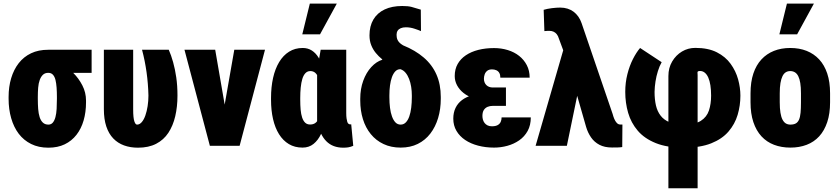

<svg xmlns="http://www.w3.org/2000/svg" viewBox="-20 -802 4614 1056"><path d="M27.3 -258.8V-269Q27.3 -324.7 41.5 -372.1Q55.7 -419.4 83 -454.6Q110.4 -489.7 150.9 -509Q191.4 -528.3 245.1 -528.3Q252 -522 259.8 -504.4Q267.6 -486.8 283 -468.8Q298.3 -450.7 327.1 -441.9Q354.5 -429.2 383.5 -400.4Q412.6 -371.6 432.9 -332.5Q453.1 -293.5 453.1 -249V-238.8Q453.1 -185.1 439.9 -139.6Q426.8 -94.2 400.6 -60.5Q374.5 -26.9 335.9 -8.3Q297.4 10.3 246.1 10.3Q192.4 10.3 151.4 -10Q110.4 -30.3 83 -66.4Q55.7 -102.5 41.5 -151.9Q27.3 -201.2 27.3 -258.8ZM188 -269V-258.8Q188 -229 189.9 -203.1Q191.9 -177.2 198 -158Q204.1 -138.7 215.8 -127.7Q227.5 -116.7 246.1 -116.7Q261.2 -116.7 270.5 -127.7Q279.8 -138.7 284.9 -158Q290 -177.2 291.5 -203.1Q293 -229 293 -258.8V-269Q293 -295.9 291.3 -319.8Q289.6 -343.8 285.2 -362.1Q280.8 -380.4 271.2 -390.9Q261.7 -401.4 245.6 -401.4Q227.5 -401.4 216.3 -390.9Q205.1 -380.4 198.5 -362.1Q191.9 -343.8 189.9 -319.8Q188 -295.9 188 -269ZM483.9 -528.3V-401.4H245.6V-528.3Z M551.3 -528.3H712.4V-200.2Q712.4 -176.3 714.1 -159.9Q715.8 -143.6 719 -134.3Q722.2 -125 725.8 -120.8Q729.5 -116.7 733.9 -116.7Q748 -116.7 759.8 -130.4Q771.5 -144 779.5 -167Q787.6 -189.9 792 -218.5Q796.4 -247.1 796.4 -276.4Q794.9 -341.3 786.1 -404.5Q777.3 -467.8 761.2 -528.3H908.2Q921.4 -498.5 932.1 -460.2Q942.9 -421.9 949.5 -376Q956.1 -330.1 956.1 -276.4Q956.1 -214.8 943.8 -162.6Q931.6 -110.4 906 -71.5Q880.4 -32.7 838.9 -11.2Q797.4 10.3 738.8 10.3Q696.8 10.3 662.4 -2.2Q627.9 -14.6 603 -40.5Q578.1 -66.4 564.7 -106.4Q551.3 -146.5 551.3 -201.2Z M1195.8 -112.8 1268.6 -528.3H1437.5L1297.9 0H1198.7ZM1163.6 -528.3 1235.4 -112.8 1233.4 0H1134.3L994.6 -528.3Z M1470.7 -252.9V-263.2Q1470.7 -323.2 1481.9 -373.5Q1493.2 -423.8 1515.4 -460.7Q1537.6 -497.6 1570.1 -517.8Q1602.5 -538.1 1645 -538.1Q1673.3 -538.1 1695.1 -524.2Q1716.8 -510.3 1732.2 -484.9Q1747.6 -459.5 1758.8 -424.8Q1770 -390.1 1777.6 -348.6Q1785.2 -307.1 1790 -261.2V-249Q1783.7 -195.3 1773.2 -148.4Q1762.7 -101.6 1746.1 -65.9Q1729.5 -30.3 1704.3 -10.3Q1679.2 9.8 1644 9.8Q1601.1 9.8 1568.8 -9.5Q1536.6 -28.8 1514.6 -64Q1492.7 -99.1 1481.7 -147.2Q1470.7 -195.3 1470.7 -252.9ZM1631.3 -263.2V-252.9Q1631.3 -223.1 1633.5 -198.5Q1635.7 -173.8 1641.8 -155.5Q1647.9 -137.2 1658.4 -127.2Q1668.9 -117.2 1685.5 -117.2Q1702.6 -117.2 1713.9 -125.2Q1725.1 -133.3 1731.9 -148.4Q1738.8 -163.6 1741.9 -185.5Q1745.1 -207.5 1745.6 -235.8V-274.4Q1745.1 -306.6 1741.7 -332Q1738.3 -357.4 1731.2 -375Q1724.1 -392.6 1713.4 -401.9Q1702.6 -411.1 1686.5 -411.1Q1670.9 -411.1 1659.9 -399.7Q1648.9 -388.2 1642.8 -367.9Q1636.7 -347.7 1634 -320.8Q1631.3 -293.9 1631.3 -263.2ZM1743.7 -528.3H1884.3V-180.7Q1884.3 -163.1 1886 -151.1Q1887.7 -139.2 1890.1 -131.6Q1892.6 -124 1897.2 -120.8Q1901.9 -117.7 1908.7 -117.7Q1910.2 -117.7 1910.9 -118.2Q1911.6 -118.7 1911.6 -119.1L1922.9 0Q1908.2 6.3 1895.8 8.3Q1883.3 10.3 1867.7 10.3Q1839.4 10.3 1815.9 1.5Q1792.5 -7.3 1774.4 -25.6Q1756.3 -43.9 1743.7 -71.5Q1731 -99.1 1724.1 -136.2V-416ZM1642.6 -613.3 1684.1 -782.2H1832.5L1740.2 -613.3Z M2012.2 -607.4Q2012.2 -658.7 2033.7 -694.8Q2055.2 -731 2095.5 -750Q2135.7 -769 2192.4 -769Q2224.6 -769 2243.7 -763.9Q2262.7 -758.8 2294.4 -749L2295.4 -630.9Q2283.7 -636.2 2260 -644Q2236.3 -651.9 2212.4 -651.9Q2195.8 -651.9 2184.3 -647Q2172.9 -642.1 2167 -633.1Q2161.1 -624 2161.1 -610.8Q2161.1 -604.5 2162.1 -597.4Q2163.1 -590.3 2166.3 -583Q2169.4 -575.7 2176.8 -567.9Q2184.1 -560.1 2196.8 -552.7Q2264.2 -525.4 2310.5 -485.6Q2356.9 -445.8 2380.6 -391.8Q2404.3 -337.9 2404.3 -268.6V-258.8Q2404.3 -201.7 2389.6 -152.8Q2375 -104 2346.9 -67.4Q2318.8 -30.8 2277.8 -10.5Q2236.8 9.8 2183.6 9.8Q2130.9 9.8 2089.4 -9.8Q2047.9 -29.3 2019.3 -64.5Q1990.7 -99.6 1976.1 -146.7Q1961.4 -193.8 1961.4 -249V-258.8Q1961.4 -313 1977.8 -357.9Q1994.1 -402.8 2022 -433.1Q2049.8 -463.4 2083 -473.6L2081.1 -476.6Q2062.5 -491.7 2046.9 -510.7Q2031.2 -529.8 2021.7 -553.7Q2012.2 -577.6 2012.2 -607.4ZM2121.6 -277.3V-267.6Q2121.6 -236.8 2125 -209.5Q2128.4 -182.1 2136 -161.4Q2143.6 -140.6 2155 -128.7Q2166.5 -116.7 2183.6 -116.7Q2200.2 -116.7 2211.9 -128.7Q2223.6 -140.6 2231 -161.4Q2238.3 -182.1 2241.7 -209.5Q2245.1 -236.8 2245.1 -267.6V-277.3Q2245.1 -300.8 2241.5 -324.2Q2237.8 -347.7 2230 -367.9Q2222.2 -388.2 2210.2 -402.3Q2198.2 -416.5 2182.1 -421.4Q2165.5 -421.4 2154.3 -409.7Q2143.1 -397.9 2135.7 -377.9Q2128.4 -357.9 2125 -332Q2121.6 -306.2 2121.6 -277.3Z M2649.9 -287.1H2762.7V-219.7H2689.9Q2674.8 -219.7 2661.9 -214.4Q2648.9 -209 2641.1 -197Q2633.3 -185.1 2633.3 -164.1Q2633.3 -153.8 2636.2 -143.6Q2639.2 -133.3 2645.5 -125.2Q2651.9 -117.2 2661.6 -112.3Q2671.4 -107.4 2685.5 -107.4Q2705.6 -107.4 2717.3 -114Q2729 -120.6 2733.9 -131.8Q2738.8 -143.1 2738.8 -156.2H2899.4Q2899.4 -113.3 2882.1 -81.8Q2864.7 -50.3 2835.4 -30Q2806.2 -9.8 2770.3 0Q2734.4 9.8 2697.3 9.8Q2650.4 9.8 2609.6 -1Q2568.8 -11.7 2538.3 -32.2Q2507.8 -52.7 2490.5 -82.3Q2473.1 -111.8 2473.1 -149.4Q2473.1 -182.6 2485.4 -208.3Q2497.6 -233.9 2520.8 -251.5Q2543.9 -269 2576.7 -278.1Q2609.4 -287.1 2649.9 -287.1ZM2762.7 -252H2649.9Q2613.8 -252 2583 -262.2Q2552.2 -272.5 2529.3 -290.8Q2506.3 -309.1 2493.7 -333Q2481 -356.9 2481 -383.8Q2481 -421.4 2497.1 -450Q2513.2 -478.5 2542.2 -498Q2571.3 -517.6 2610.8 -527.6Q2650.4 -537.6 2697.3 -537.6Q2737.3 -537.6 2772.9 -526.6Q2808.6 -515.6 2835.2 -494.6Q2861.8 -473.6 2877.4 -443.6Q2893.1 -413.6 2893.1 -375H2731.9Q2731.9 -390.6 2726.3 -400.6Q2720.7 -410.6 2710.2 -415.5Q2699.7 -420.4 2686 -420.4Q2669.4 -420.4 2659.7 -412.6Q2649.9 -404.8 2645.8 -393.1Q2641.6 -381.3 2641.6 -368.7Q2641.6 -357.4 2645.3 -348.6Q2648.9 -339.8 2655.5 -333.5Q2662.1 -327.1 2670.9 -324Q2679.7 -320.8 2689.9 -320.8H2762.7Z M3164.1 -321.3 3097.7 0H2925.8L3083 -543.9L3190.9 -543.5ZM3061 -760.3Q3083 -760.3 3101.6 -754.4Q3120.1 -748.5 3134.8 -737.5Q3149.4 -726.6 3160.6 -710.7Q3171.9 -694.8 3178.7 -674.8L3349.6 -174.8Q3353 -161.6 3358.4 -148.4Q3363.8 -135.3 3372.1 -126.2Q3380.4 -117.2 3391.1 -117.2Q3395 -117.2 3397.2 -117.2Q3399.4 -117.2 3403.3 -117.2L3402.3 6.8Q3389.6 8.8 3376.7 9Q3363.8 9.3 3345.7 9.3Q3305.2 9.3 3276.9 -5.6Q3248.5 -20.5 3230.7 -46.4Q3212.9 -72.3 3203.6 -104L3099.6 -466.3L3054.2 -588.9Q3049.8 -604.5 3042 -614Q3034.2 -623.5 3024.2 -627.9Q3014.2 -632.3 3002 -632.3Q2994.6 -632.3 2989.5 -632.1Q2984.4 -631.8 2974.1 -630.9L2970.2 -748Q2989.7 -753.9 3015.4 -757.1Q3041 -760.3 3061 -760.3Z M3656.2 233.4V-383.8Q3656.2 -428.7 3676.8 -463.6Q3697.3 -498.5 3730.7 -518.6Q3764.2 -538.6 3804.2 -538.6Q3875 -538.6 3922.6 -514.4Q3970.2 -490.2 3998.5 -450.9Q4026.9 -411.6 4039.6 -365.7Q4052.2 -319.8 4052.2 -275.9Q4052.2 -221.7 4037.1 -170.7Q4022 -119.6 3986.8 -78.6Q3951.7 -37.6 3891.6 -13.7Q3831.5 10.3 3741.7 10.3Q3649.4 10.3 3586.9 -14.9Q3524.4 -40 3487.5 -83.3Q3450.7 -126.5 3434.8 -181.4Q3418.9 -236.3 3418.9 -296.4Q3418.9 -348.1 3430.7 -394.3Q3442.4 -440.4 3461.2 -477.3Q3480 -514.2 3500.5 -538.1L3619.1 -460Q3606.9 -438 3598.4 -410.6Q3589.8 -383.3 3585.2 -353.8Q3580.6 -324.2 3580.1 -296.4Q3580.1 -255.4 3587.6 -222.4Q3595.2 -189.5 3613.5 -165.8Q3631.8 -142.1 3663.1 -129.4Q3694.3 -116.7 3741.7 -116.7Q3802.2 -116.7 3834.7 -137.5Q3867.2 -158.2 3879.2 -194.3Q3891.1 -230.5 3891.1 -275.9Q3891.1 -307.6 3887.2 -332.8Q3883.3 -357.9 3875.5 -375.5Q3867.7 -393.1 3856.2 -402.3Q3844.7 -411.6 3830.1 -411.6Q3815.4 -411.6 3816.2 -403.3Q3816.9 -395 3816.9 -388.2V233.4Z M4107.9 -239.3V-288.6Q4107.9 -351.1 4123.5 -397.7Q4139.2 -444.3 4168 -475.3Q4196.8 -506.3 4236.8 -522.2Q4276.9 -538.1 4326.2 -538.1Q4376.5 -538.1 4416.5 -522.2Q4456.5 -506.3 4485.4 -475.3Q4514.2 -444.3 4529.8 -397.7Q4545.4 -351.1 4545.4 -288.6V-239.3Q4545.4 -177.2 4529.8 -130.4Q4514.2 -83.5 4485.6 -52.2Q4457 -21 4416.7 -5.6Q4376.5 9.8 4327.1 9.8Q4277.8 9.8 4237.3 -5.6Q4196.8 -21 4168 -52.2Q4139.2 -83.5 4123.5 -130.4Q4107.9 -177.2 4107.9 -239.3ZM4268.6 -288.6V-239.3Q4268.6 -205.6 4272.5 -181.9Q4276.4 -158.2 4283.9 -143.8Q4291.5 -129.4 4302.2 -123Q4313 -116.7 4327.1 -116.7Q4345.2 -116.7 4356.7 -123Q4368.2 -129.4 4374.5 -143.8Q4380.9 -158.2 4383.1 -181.9Q4385.3 -205.6 4385.3 -239.3V-288.6Q4385.3 -321.8 4381.6 -345Q4377.9 -368.2 4370.4 -383.1Q4362.8 -397.9 4351.6 -404.5Q4340.3 -411.1 4326.2 -411.1Q4312.5 -411.1 4301.8 -404.5Q4291 -397.9 4283.7 -383.1Q4276.4 -368.2 4272.5 -345Q4268.6 -321.8 4268.6 -288.6ZM4266.6 -613.3 4308.1 -782.2H4456.5L4364.3 -613.3Z"/></svg>

Font: Roboto Condensed Black
Style: Regular
Weight: 900
Designer: Christian Robertson
Foundry: Google
Version: Version 3.008; 2023